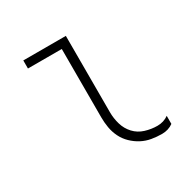

<svg xmlns="http://www.w3.org/2000/svg" viewBox="-126 -637 752 762"><g transform="rotate(-30 250.0 -256.0)"><path d="M407 8Q383 8 359.5 4Q336 0 315 -11Q294 -22 276.5 -39Q259 -56 248.5 -77.5Q238 -99 234 -122.5Q230 -146 230 -170V-483H75V-520H270V-170Q270 -142 278 -114.5Q286 -87 305 -66.5Q324 -46 351.5 -37.5Q379 -29 407 -29Q421 -29 434 -33Q447 -37 458 -45V-8Q447 0 434 4Q421 8 407 8Z"/></g></svg>

Font: Iosevka Extralight
Style: Regular
Weight: 200
Monospace: yes
Designer: Belleve Invis
Foundry: Belleve Invis
Version: Version 32.0.1; ttfautohint (v1.8.4)